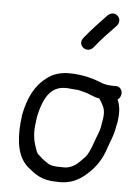

<svg xmlns="http://www.w3.org/2000/svg" viewBox="-52 -756 552 793"><g transform="rotate(5 224.0 -359.5)"><path d="M377 -254C372 -220 364 -213 352 -176C343 -150 334 -128 320 -113C292 -84 272 -61 224 -65H223C201 -65 184 -67 172 -74C160 -83 146 -91 137 -101C137 -101 136 -103 135 -103C124 -110 124 -113 118 -127C107 -156 99 -189 105 -233L109 -265C124 -334 150 -392 215 -392C222 -392 229 -392 235 -391L259 -389H260C273 -389 281 -384 294 -382C314 -378 332 -365 359 -361C360 -360 359 -359 361 -357L368 -346C380 -326 386 -311 381 -277C380 -270 378 -262 377 -254ZM422 -418H412C395 -418 380 -420 368 -424C328 -440 284 -454 224 -454C188 -454 156 -443 133 -424C86 -389 61 -336 47 -267V-266L43 -232V-231C37 -153 47 -90 91 -52C122 -27 149 -3 213 -3C268 1 307 -20 337 -48C371 -78 395 -113 411 -164C422 -197 432 -213 438 -252C440 -259 442 -269 443 -277C445 -294 446 -313 444 -328L441 -343C440 -350 438 -355 434 -363C442 -369 447 -377 448 -387C450 -404 439 -418 422 -418ZM319 -572C342 -602 376 -637 403 -665C432 -695 391 -737 360 -703C332 -674 297 -637 271 -604C246 -572 293 -537 319 -572Z"/></g></svg>

Font: PolanStronk
Style: BdIta
Weight: 700
Version: Version 1.0